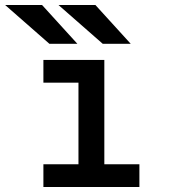

<svg xmlns="http://www.w3.org/2000/svg" viewBox="-52 -752 688 772"><path d="M263.5 -5V-511H367.5V-5ZM122.5 0V-91.5H508.5V0ZM122.5 -419.5V-511H328.5V-419.5ZM361 -576 183 -732H331.5L473.5 -576ZM146.5 -576 -31.5 -732H117L259 -576Z"/></svg>

Font: Overpass Mono SemiBold
Style: Regular
Weight: 600
Monospace: yes
Designer: Delve Withrington, Dave Bailey
Foundry: Delve Fonts LLC
Version: Version 4.000